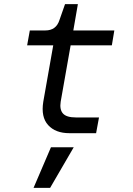

<svg xmlns="http://www.w3.org/2000/svg" viewBox="-20 -643 640 927"><path d="M315 0Q248 0 212.5 -39Q177 -78 189 -152L237 -424H111L124 -496H199Q251 -496 267 -546L294 -623H356L334 -496H532L520 -424H321L273 -152Q267 -114 284 -95Q301 -76 346 -76H458L444 0ZM142 264 226 68H336L222 264Z"/></svg>

Font: DM Mono
Style: Italic
Weight: 400
Italic angle: -10°
Designer: Colophon Foundry
Foundry: Colophon Foundry
Version: Version 1.000; ttfautohint (v1.8.2.53-6de2)